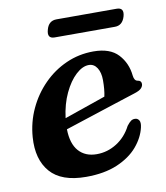

<svg xmlns="http://www.w3.org/2000/svg" viewBox="-75 -688 661 763"><g transform="rotate(-10 256.0 -306.5)"><path d="M460 -144Q451 -104 420.5 -68.2Q390 -32.5 337.8 -10.2Q285.5 12 212 12Q112.5 12 67.8 -39.5Q23 -91 29.5 -180Q34 -240.5 58.8 -293.5Q83.5 -346.5 123.8 -387.2Q164 -428 215.8 -451Q267.5 -474 326 -474Q393 -474 425.8 -438.5Q458.5 -403 463.5 -352Q466 -331 479 -329Q494 -327 494 -313.5Q494 -304 486 -295.8Q478 -287.5 456.5 -281Q434.5 -274 399 -262.5Q363.5 -251 322.2 -237.5Q281 -224 241 -211Q201 -198 169 -187.5Q170 -129 196.5 -99.2Q223 -69.5 269 -69.5Q312.5 -69.5 350 -93.2Q387.5 -117 409 -159Q419 -172 426.2 -177Q433.5 -182 442.5 -181.5Q452.5 -181.5 458.5 -172.5Q464.5 -163.5 460 -144ZM298.5 -424Q273 -424 246.2 -399.2Q219.5 -374.5 199 -331.2Q178.5 -288 171.5 -232Q210.5 -245.5 257 -261.5Q303.5 -277.5 338 -289.5Q344 -316.5 344 -355Q344 -385.5 331.8 -404.8Q319.5 -424 298.5 -424ZM163 -590.5Q172 -625 204 -625H446.5Q478 -625 468.5 -590.5Q458.5 -555.5 427.5 -555.5H184.5Q153 -555.5 163 -590.5Z"/></g></svg>

Font: Fraunces 9pt SemiBold
Style: Italic
Weight: 600
Italic angle: -16°
Version: Version 1.000;[b76b70a41]